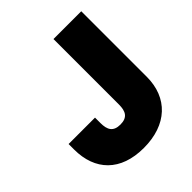

<svg xmlns="http://www.w3.org/2000/svg" viewBox="-200 -853 997 997"><g transform="rotate(-45 299.0 -354.0)"><path d="M284 12C454 12 556 -85 556 -239V-720H352V-239C352 -189 336 -160 284 -160C232 -160 216 -189 216 -239V-279H22V-239C22 -85 114 12 284 12Z"/></g></svg>

Font: Aspekta 900
Style: Regular
Weight: 900
Designer: Ivo Dolenc
Version: Version 2.000